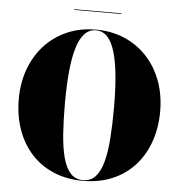

<svg xmlns="http://www.w3.org/2000/svg" viewBox="-58 -909 916 974"><g transform="rotate(5 400.0 -422.0)"><path d="M400 10Q316.5 10 249.8 -18.5Q183 -47 136.2 -98.8Q89.5 -150.5 64.8 -221Q40 -291.5 40 -375Q40 -458.5 66 -529Q92 -599.5 140 -651.2Q188 -703 254 -731.5Q320 -760 400 -760Q480 -760 546 -731.5Q612 -703 660 -651.2Q708 -599.5 734 -529Q760 -458.5 760 -375Q760 -291.5 735.2 -221Q710.5 -150.5 663.8 -98.8Q617 -47 550.2 -18.5Q483.5 10 400 10ZM400 6.5Q439 6.5 463.5 -20.2Q488 -47 501.5 -97.2Q515 -147.5 520 -217.8Q525 -288 525 -375Q525 -462 518.5 -532.2Q512 -602.5 497.8 -652.8Q483.5 -703 459.5 -729.8Q435.5 -756.5 400 -756.5Q365 -756.5 340.8 -729.8Q316.5 -703 302.2 -652.8Q288 -602.5 281.5 -532.2Q275 -462 275 -375Q275 -288 280 -217.8Q285 -147.5 298.5 -97.2Q312 -47 336.5 -20.2Q361 6.5 400 6.5ZM280.5 -850V-853.5H520.5V-850Z"/></g></svg>

Font: Bodoni Moda 48pt Black
Style: Regular
Weight: 900
Designer: Owen Earl
Foundry: indestructible type
Version: Version 2.004